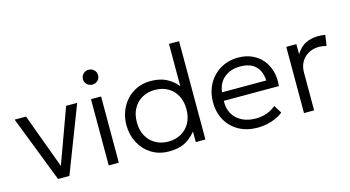

<svg xmlns="http://www.w3.org/2000/svg" viewBox="-80 -1032 2475 1358"><g transform="rotate(-15 1157.5 -352.5)"><path d="M207 0 19 -485H102.5L258 -63H242.5L396 -485H477L290 0Z M578 0V-485H652V0ZM615 -582Q592 -582 575.8 -597.5Q559.5 -613 559.5 -636Q559.5 -659.5 575.8 -675Q592 -690.5 615 -690.5Q638 -690.5 654.2 -675Q670.5 -659.5 670.5 -636Q670.5 -613 654.2 -597.5Q638 -582 615 -582Z M1017 15Q944.5 15 889.5 -19.5Q834.5 -54 803.5 -112.5Q772.5 -171 772.5 -242.5Q772.5 -295.5 790.2 -342.2Q808 -389 840.5 -424.5Q873 -460 918 -480Q963 -500 1017.5 -500Q1091 -500 1142.2 -470.2Q1193.5 -440.5 1225.5 -391.5L1212 -375V-720H1286V0H1215.5V-110.5L1227 -93.5Q1196.5 -47.5 1147 -16.2Q1097.5 15 1017 15ZM1030.5 -53.5Q1083.5 -53.5 1124.5 -76.8Q1165.5 -100 1188.8 -142.2Q1212 -184.5 1212 -242.5Q1212 -300.5 1188.8 -343Q1165.5 -385.5 1124.5 -408.5Q1083.5 -431.5 1030.5 -431.5Q977.5 -431.5 936.8 -408.5Q896 -385.5 872.5 -343Q849 -300.5 849 -242.5Q849 -184.5 872.5 -142.2Q896 -100 936.8 -76.8Q977.5 -53.5 1030.5 -53.5Z M1665.5 15Q1589 15 1530.5 -17Q1472 -49 1439 -106.8Q1406 -164.5 1406 -241Q1406 -296.5 1424.8 -344Q1443.5 -391.5 1477.8 -426.5Q1512 -461.5 1557.8 -480.8Q1603.5 -500 1657.5 -500Q1715 -500 1760 -479.5Q1805 -459 1835.2 -422.5Q1865.5 -386 1878.8 -336.8Q1892 -287.5 1885.5 -230.5H1482.5Q1480 -176.5 1502.5 -136.2Q1525 -96 1568.5 -73.5Q1612 -51 1672 -51Q1711.5 -51 1750.2 -64.5Q1789 -78 1817.5 -103L1853.5 -45.5Q1829 -25.5 1797.2 -11.8Q1765.5 2 1731.8 8.5Q1698 15 1665.5 15ZM1486 -292H1809.5Q1807 -359.5 1768.2 -397.5Q1729.5 -435.5 1656.5 -435.5Q1586 -435.5 1539.8 -397.5Q1493.5 -359.5 1486 -292Z M2008 0V-485H2082V-411Q2113.5 -461.5 2154.8 -480.8Q2196 -500 2243 -500Q2256.5 -500 2270.2 -499Q2284 -498 2296.5 -495L2285 -417.5Q2271.5 -421 2258.2 -423Q2245 -425 2231.5 -425Q2166.5 -425 2124.2 -384Q2082 -343 2082 -276V0Z"/></g></svg>

Font: Geologica Cursive ExtraLight
Style: Regular
Weight: 250
Designer: Sindre Bremnes, Frode Helland
Foundry: Monokrom Skriftforlag AS
Version: Version 1.010;gftools[0.9.28]